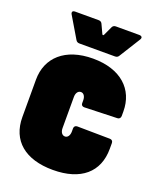

<svg xmlns="http://www.w3.org/2000/svg" viewBox="-133 -781 713 869"><g transform="rotate(20 223.0 -346.0)"><path d="M67 -682 127 -581C131 -574 137 -571 145 -571H316C324 -571 330 -574 334 -581L397 -682C399 -685 400 -688 400 -691C400 -696 395 -700 387 -700H273C265 -700 259 -696 256 -689L236 -646C234 -642 230 -642 228 -646L208 -689C205 -696 199 -700 191 -700H77C69 -700 64 -697 64 -691C64 -688 65 -685 67 -682ZM227 8C361 8 437 -57 437 -170V-198C437 -207 431 -213 422 -213L264 -215C255 -215 249 -209 249 -200V-185C249 -166 240 -153 227 -153C213 -153 204 -166 204 -185V-335C204 -354 213 -367 227 -367C240 -367 249 -354 249 -335V-321C249 -312 255 -307 264 -307L422 -312C431 -312 437 -319 437 -328V-350C437 -456 361 -528 227 -528C93 -528 16 -456 16 -350V-170C16 -57 93 8 227 8Z"/></g></svg>

Font: Barlow Condensed Black
Style: Regular
Weight: 900
Width: 3
Designer: Jeremy Tribby
Foundry: Tribby Type
Version: Version 1.422;hotconv 1.0.109;makeotfexe 2.5.65596